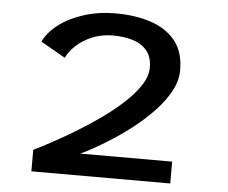

<svg xmlns="http://www.w3.org/2000/svg" viewBox="-51 -764 977 823"><g transform="rotate(5 437.5 -353.0)"><path d="M113 0V-92.5Q142 -106.5 187.2 -130.8Q232.5 -155 285.2 -186.8Q338 -218.5 390 -255.2Q442 -292 485 -331.2Q528 -370.5 554 -410Q580 -449.5 580 -486.5Q580 -534.5 556.2 -561.5Q532.5 -588.5 494.2 -599.5Q456 -610.5 412 -610.5Q363 -610.5 323.2 -594.2Q283.5 -578 255.2 -552.2Q227 -526.5 213 -497.5L107.5 -557.5Q126.5 -598.5 171 -632.2Q215.5 -666 278.2 -686Q341 -706 415.5 -706Q497 -706 564 -684.5Q631 -663 670.8 -615Q710.5 -567 710.5 -487Q710.5 -442.5 686.8 -398.2Q663 -354 624.2 -312.5Q585.5 -271 539.8 -234.8Q494 -198.5 449 -169.5Q404 -140.5 368.2 -121Q332.5 -101.5 314.5 -94H710.5V0Z"/></g></svg>

Font: Trispace SemiExpanded Medium
Style: Regular
Weight: 500
Width: 6
Designer: Tyler Finck
Foundry: Etcetera Type Company
Version: Version 1.210; ttfautohint (v1.8.3)